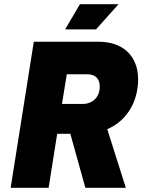

<svg xmlns="http://www.w3.org/2000/svg" viewBox="-20 -900 682 920"><path d="M548 -880H363L292 -759H440ZM389 0H583L494 -281C569 -313 624 -381 638 -473C641 -489 642 -505 642 -519C642 -631 570 -700 453 -700H142L31 0H213L254 -259H317ZM300 -544H399C435 -544 458 -524 458 -486C458 -433 423 -402 376 -402H277Z"/></svg>

Font: Arthouse Owned Black
Style: Italic
Weight: 900
Italic angle: -10°
Designer: Jeremy Tribby
Foundry: Tribby Type
Version: Version 1.000;PS 001.000;hotconv 1.0.88;makeotf.lib2.5.64775